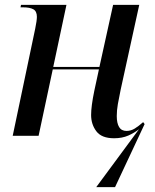

<svg xmlns="http://www.w3.org/2000/svg" viewBox="-20 -556 633 786"><path d="M374 210 549 -27Q530 -12 505 -1Q480 10 447 10Q396 10 374.5 -18.5Q353 -47 353 -85Q353 -121 366 -184L385 -272H196L138 0H32L124 -438Q131 -472 131 -487Q131 -510 116.5 -518Q102 -526 74 -526H64L66 -536H252L198 -282H387L443 -536H550L474 -189Q467 -156 462.5 -130Q458 -104 458 -81Q458 -52 467.5 -36Q477 -20 498 -20Q516 -20 532 -30Q548 -40 566 -56L572 -48L451 210Z"/></svg>

Font: Noto Serif Display SemiCondensed Medium
Style: Italic
Weight: 500
Width: 4
Italic angle: -12°
Designer: Monotype Design Team
Foundry: Monotype Imaging Inc.
Version: Version 2.009